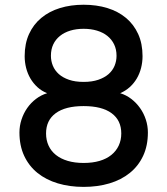

<svg xmlns="http://www.w3.org/2000/svg" viewBox="-20 -754 688 790"><path d="M324 -734.5Q377.5 -734.5 422 -720.8Q466.5 -707 498.5 -680.2Q530.5 -653.5 548.5 -614Q566.5 -574.5 566.5 -523Q566.5 -498 560.5 -474.5Q554.5 -451 542.8 -431Q531 -411 513.8 -395.5Q496.5 -380 474.5 -370.5Q499.5 -363 520.2 -347Q541 -331 556.2 -309.5Q571.5 -288 580 -262Q588.5 -236 588.5 -209Q588.5 -154.5 569 -112.8Q549.5 -71 514.2 -42.5Q479 -14 430.5 0.5Q382 15 324 15Q266.5 15 218 0.5Q169.5 -14 134.2 -42.5Q99 -71 79.5 -112.8Q60 -154.5 60 -209Q60 -236 68.5 -262Q77 -288 92 -309.5Q107 -331 128 -347Q149 -363 174 -370.5Q151.5 -379.5 134.2 -395.2Q117 -411 105.2 -431Q93.5 -451 87.5 -474.5Q81.5 -498 81.5 -523Q81.5 -574.5 99.5 -614Q117.5 -653.5 149.8 -680.2Q182 -707 226.5 -720.8Q271 -734.5 324 -734.5ZM324 -417Q359 -417 384.5 -425.8Q410 -434.5 426.8 -449.2Q443.5 -464 451.5 -483.5Q459.5 -503 459.5 -524.5Q459.5 -551 449.5 -571.5Q439.5 -592 421.8 -606.2Q404 -620.5 379 -628Q354 -635.5 324 -635.5Q294 -635.5 269.2 -628Q244.5 -620.5 226.8 -606.2Q209 -592 199.2 -571.5Q189.5 -551 189.5 -524.5Q189.5 -503 197.5 -483.5Q205.5 -464 222 -449.2Q238.5 -434.5 263.8 -425.8Q289 -417 324 -417ZM324 -317.5Q249 -317.5 209.2 -288.2Q169.5 -259 169.5 -205Q169.5 -177.5 179.8 -155Q190 -132.5 210 -116.5Q230 -100.5 258.8 -92Q287.5 -83.5 324 -83.5Q361 -83.5 389.8 -92Q418.5 -100.5 438.2 -116.5Q458 -132.5 468.5 -155Q479 -177.5 479 -205Q479 -259 439.2 -288.2Q399.5 -317.5 324 -317.5Z"/></svg>

Font: Vela Sans SemBd
Style: Regular
Weight: 600
Designer: Principal design: Mikhail Sharanda - project Manrope.
Design modification: Ravid Balaliev
Foundry: Mikhail Sharanda
Version: Version 1.001